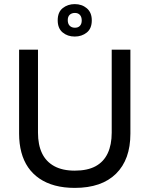

<svg xmlns="http://www.w3.org/2000/svg" viewBox="-20 -902 728 935"><path d="M344 13Q291 13 248 1.5Q205 -10 172 -32.5Q139 -55 117 -87Q95 -119 84 -160.5Q73 -202 73 -251V-660H165V-256Q165 -197 184.5 -156Q204 -115 244 -93Q284 -71 344 -71Q406 -71 445.5 -92.5Q485 -114 504.5 -155.5Q524 -197 524 -256V-660H615V-251Q615 -125 545 -56Q475 13 344 13ZM344 -724Q309 -724 285 -744Q261 -764 261 -803Q261 -843 285.5 -862.5Q310 -882 344 -882Q379 -882 403 -861.5Q427 -841 427 -803Q427 -763 402.5 -743.5Q378 -724 344 -724ZM345 -767Q361 -767 369.5 -776.5Q378 -786 378 -802Q378 -820 369 -829.5Q360 -839 345 -839Q329 -839 319.5 -830Q310 -821 310 -804Q310 -786 319.5 -776.5Q329 -767 345 -767Z"/></svg>

Font: Bricolage Grotesque 36pt
Style: Regular
Weight: 400
Designer: Mathieu Triay
Foundry: Atelier Triay
Version: Version 1.001;gftools[0.9.33.dev8+g029e19f]